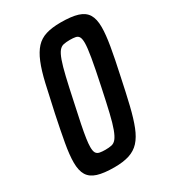

<svg xmlns="http://www.w3.org/2000/svg" viewBox="-174 -787 792 887"><g transform="rotate(-30 222.5 -344.0)"><path d="M173 8Q117 8 83.5 -2.5Q50 -13 35 -37.5Q20 -62 20 -105Q20 -145 30.5 -204Q41 -263 58 -344Q76 -428 90 -488.5Q104 -549 120.5 -589Q137 -629 158.5 -652.5Q180 -676 212 -686Q244 -696 291 -696Q348 -696 381.5 -685.5Q415 -675 430 -650.5Q445 -626 445 -583Q445 -544 435 -485Q425 -426 407 -344Q390 -262 375.5 -202Q361 -142 345 -101.5Q329 -61 307 -37Q285 -13 252.5 -2.5Q220 8 173 8ZM177 -83Q196 -83 210 -86Q224 -89 234.5 -102Q245 -115 255.5 -143Q266 -171 277.5 -219.5Q289 -268 305 -344Q324 -433 332.5 -483.5Q341 -534 341 -558Q341 -580 335.5 -590Q330 -600 318 -602.5Q306 -605 288 -605Q268 -605 254 -602Q240 -599 229.5 -586Q219 -573 209 -545Q199 -517 187.5 -468.5Q176 -420 160 -344Q147 -285 138.5 -243Q130 -201 126 -173.5Q122 -146 122 -129Q122 -107 128 -97.5Q134 -88 146.5 -85.5Q159 -83 177 -83Z"/></g></svg>

Font: Saira ExtraCondensed SemiBold
Style: Italic
Weight: 600
Width: 2
Italic angle: -12°
Designer: Hector Gatti with collaboration of the Omnibus-Type team
Foundry: Omnibus-Type
Version: Version 1.101